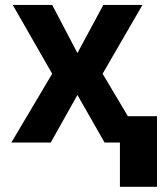

<svg xmlns="http://www.w3.org/2000/svg" viewBox="-20 -565 642 761"><path d="M186.8 -545.5 286.9 -354.8 389.6 -545.5H544.7L386.7 -272.7L549 0H394.5L286.9 -188.6L181.1 0H24.9L186.8 -272.7L30.5 -545.5ZM602.3 -104.4V175.4H455.3V-104.4Z"/></svg>

Font: Inter Zeller
Style: Bold
Weight: 700
Designer: Rasmus Andersson; Joe Bland
Foundry: zeller
Version: Version 3.015;git-dec3a8cb1